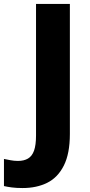

<svg xmlns="http://www.w3.org/2000/svg" viewBox="-96 -734 457 970"><path d="M18 216Q-13 216 -36 213Q-59 210 -76 206V69Q-60 72 -42.5 75.5Q-25 79 -5 79Q25 79 45.5 67Q66 55 76 27Q86 -1 86 -49V-714H257V-57Q257 42 226.5 102.5Q196 163 142.5 189.5Q89 216 18 216Z"/></svg>

Font: Noto Sans Hebrew ExtraBold
Style: Regular
Weight: 800
Designer: Monotype Design Team
Foundry: Monotype Imaging Inc.
Version: Version 2.003